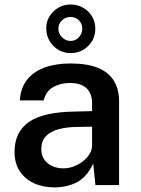

<svg xmlns="http://www.w3.org/2000/svg" viewBox="-20 -802 610 832"><path d="M215.5 10Q166 10 126.8 -8.2Q87.5 -26.5 65.2 -60.8Q43 -95 43 -144Q43 -229.5 104.8 -273Q166.5 -316.5 302 -318.5L379 -320.5V-355.5Q379 -396.5 354.8 -419.8Q330.5 -443 279.5 -442.5Q242 -442 210.8 -424.8Q179.5 -407.5 169.5 -367H66Q69 -420 96.8 -455.8Q124.5 -491.5 173 -509.2Q221.5 -527 285 -527Q359 -527 405.5 -507.5Q452 -488 474 -451.2Q496 -414.5 496 -362.5V0H393.5L384 -93Q356 -34.5 313.2 -12.2Q270.5 10 215.5 10ZM255 -72.5Q277.5 -72.5 299.5 -80.8Q321.5 -89 339.5 -103.2Q357.5 -117.5 368.2 -135Q379 -152.5 379 -171.5V-253L315.5 -252Q268.5 -251.5 233.5 -242Q198.5 -232.5 178.8 -211.8Q159 -191 159 -156.5Q159 -117 186.5 -94.8Q214 -72.5 255 -72.5ZM393 -678Q393 -633 362 -602.5Q331 -572 286.5 -572Q242 -572 211.2 -603.2Q180.5 -634.5 180.5 -680Q180.5 -722.5 211.8 -752.5Q243 -782.5 286.5 -782.5Q316 -782.5 340.2 -768.5Q364.5 -754.5 378.8 -730.8Q393 -707 393 -678ZM336.5 -677.5Q336.5 -699.5 321.8 -714Q307 -728.5 285.5 -728.5Q264.5 -728.5 248.8 -714Q233 -699.5 233 -677.5Q233 -656.5 248.8 -640.5Q264.5 -624.5 285.5 -624.5Q307 -624.5 321.8 -640.5Q336.5 -656.5 336.5 -677.5Z"/></svg>

Font: Public Sans SemiBold
Style: Regular
Weight: 600
Designer: The Public Sans Project Authors: Dan O. Williams and USWDS (Libre Franklin designed by Pablo Impallari and Rodrigo Fuenz
Version: Version 1.007